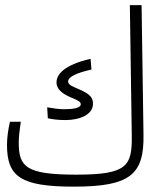

<svg xmlns="http://www.w3.org/2000/svg" viewBox="-20 -713 626 735"><path d="M263.2 1.5C480 1.5 531.7 -45.9 529.3 -196.8L522 -693.4H477.1L484.4 -196.8C486.3 -78.6 469.2 -44.4 272.9 -44.4C77.6 -44.4 51.8 -74.7 51.8 -168C51.8 -188.5 54.7 -214.4 59.6 -247.1H18.1C10.7 -214.8 6.8 -184.1 6.8 -158.2C6.8 -36.6 59.1 1.5 263.2 1.5ZM230.5 -253.4C286.1 -253.4 335.9 -274.4 335.9 -315.4C335.9 -339.4 324.7 -352.5 286.1 -369.6C259.8 -381.3 240.7 -387.2 240.7 -400.9C240.7 -419.9 276.4 -434.6 330.1 -446.8L326.7 -487.8C224.6 -464.4 196.3 -427.7 196.3 -397.5C196.3 -370.1 221.2 -353 251 -340.3C282.2 -327.1 289.1 -323.2 289.1 -313.5C289.1 -299.8 260.7 -294.9 227.5 -294.9C204.1 -294.9 185.5 -297.9 160.6 -302.2L163.1 -260.3C180.7 -256.3 201.7 -253.4 230.5 -253.4Z"/></svg>

Font: Cascadia Code PL ExtraLight
Style: Regular
Weight: 200
Monospace: yes
Designer: Aaron Bell
Foundry: Saja Typeworks
Version: Version 2404.023